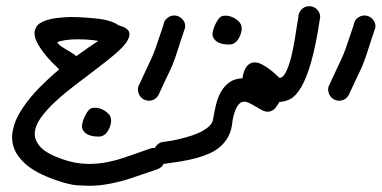

<svg xmlns="http://www.w3.org/2000/svg" viewBox="-20 -326 1221 614"><path d="M329.1 85Q317.4 110.8 295.4 110.8Q252.4 110.8 243.2 85Q242.2 82.5 242.2 78.6Q242.2 64.9 251.5 45.7Q260.7 26.4 270 21Q275.4 18.6 283.2 18.6Q305.7 18.6 325.2 36.1Q335.4 45.4 335.4 60.1Q335.4 71.3 329.1 85ZM169.4 -104Q159.7 -113.3 146.7 -126.5Q133.8 -139.6 122.1 -154.3Q110.4 -168.9 101.6 -184.3Q92.8 -199.7 90.8 -213.9Q90.3 -216.8 90.3 -219.7Q90.3 -230 96.7 -240.7Q103 -251.5 122.8 -259.3Q142.6 -267.1 176.8 -270Q191.4 -271.5 209.5 -271.5Q233.9 -271.5 264.2 -269Q274.9 -268.1 287.4 -266.8Q299.8 -265.6 312.5 -263.2Q325.2 -260.7 337.4 -256.3Q349.6 -252 359.4 -245.1Q388.7 -236.8 393.1 -223.1Q394 -219.7 394 -216.3Q394 -204.6 382.3 -188.2Q370.6 -171.9 344.2 -149.9Q317.9 -127.9 285.6 -103.5Q253.4 -79.1 219.5 -53.2Q185.5 -27.3 157.2 -1.2Q128.9 24.9 110.6 50.5Q92.3 76.2 91.3 99.6V103Q91.3 125 110.8 145.5Q130.4 166 179.7 183.1Q218.8 196.8 253.9 197.8Q260.3 198.2 266.1 198.2Q294.4 198.2 325 192.1Q355.5 186 388.7 174.1Q421.9 162.1 458 149.9Q464.8 147 471.7 147Q478.5 147 488.5 151.4Q498.5 155.8 503.9 169.4Q506.8 175.8 506.8 182.6Q506.8 189 502.4 199.2Q498 209.5 484.4 214.8Q441.9 229.5 402.8 242.7Q363.8 255.9 324.7 262.7Q294.9 268.1 264.6 268.1Q254.9 268.1 229.2 266.8Q203.6 265.6 157.2 249.5Q96.2 228 64.5 200.9Q32.7 173.8 23.4 143.6Q18.6 128.4 18.6 112.8Q18.6 97.2 25.6 73Q32.7 48.8 54.4 16.6Q76.2 -15.6 106.7 -46.4Q137.2 -77.1 169.4 -104ZM224.1 -146.5Q244.6 -161.6 262.5 -173.8Q280.3 -186 294.4 -195.3Q278.8 -197.8 260.3 -199.2Q246.1 -200.2 231.9 -200.2Q227.5 -200.2 215.8 -200Q204.1 -199.7 188.2 -197.5Q172.4 -195.3 163.1 -190.9Q166.5 -184.6 173.1 -179.7Q179.7 -174.8 188 -169.9Q196.3 -165 205.8 -159.4Q215.3 -153.8 224.1 -146.5Z M571.8 -237.3Q562.5 -210 556.6 -191.7Q550.8 -173.3 546.9 -161.4Q543 -149.4 540.3 -141.6Q537.6 -133.8 534.9 -127Q532.2 -120.1 529.1 -112.5Q525.9 -105 520.3 -93.5Q514.6 -82 506.6 -64.7Q498.5 -47.4 486.3 -21Q478.5 -8.3 464.8 -4.9Q460.4 -3.9 456.1 -3.9Q447.3 -3.9 438.5 -8.8Q425.8 -16.6 422.4 -30.3Q420.9 -35.2 420.9 -39.6Q420.9 -48.3 425.8 -56.6Q440.4 -88.4 448.7 -106Q457 -123.5 461.9 -134Q466.8 -144.5 469.7 -151.4Q472.7 -158.2 476.3 -168.7Q480 -179.2 485.8 -196.5Q491.7 -213.9 502.4 -245.1Q503.9 -259.8 515.6 -269Q525.4 -276.4 537.1 -276.4H541Q555.2 -274.4 564.5 -263.2Q572.3 -253.9 572.3 -242.2Q572.3 -239.7 571.8 -237.3Z M746.6 -209.5Q734.9 -183.6 712.9 -183.6Q669.9 -183.6 660.6 -209.5Q659.7 -211.9 659.7 -215.8Q659.7 -229.5 668.9 -248.8Q678.2 -268.1 687.5 -273.4Q692.9 -275.9 700.7 -275.9Q723.1 -275.9 742.7 -258.3Q752.9 -249 752.9 -234.4Q752.9 -223.1 746.6 -209.5ZM759.8 -0.5Q750.5 -0.5 743.7 7.6Q736.8 15.6 732.4 26.9Q728 38.1 725.6 49.6Q723.1 61 722.7 67.9Q719.7 92.8 710 110.8Q700.2 128.9 685.1 142.3Q669.9 155.8 649.7 164.8Q629.4 173.8 606.4 179.9Q583.5 186 557.9 190.2Q532.2 194.3 506.3 197.8Q492.2 197.8 481.9 187.5Q471.7 177.2 471.7 162.6Q471.7 148.4 481.9 137.9Q492.2 127.4 506.3 127.4Q515.1 126.5 529.5 123.8Q543.9 121.1 560.5 116.9Q577.1 112.8 594.2 107.2Q611.3 101.6 625.5 94Q639.6 86.4 649.4 77.1Q659.2 67.9 661.1 56.6Q665 33.2 670.7 9.5Q676.3 -14.2 687 -33Q697.8 -51.8 715.1 -63.7Q732.4 -75.7 759.8 -75.7Z M755.4 -77.1Q760.3 -104.5 770.5 -115.5Q780.8 -126.5 793.5 -126.5Q806.2 -126.5 819.8 -118.9Q833.5 -111.3 845 -102.3Q856.4 -93.3 864.5 -85.4Q872.6 -77.6 874 -77.1V-1.5Q864.7 17.1 855.5 24.2Q846.2 31.2 836.9 31.2Q827.1 31.2 817.6 26.1Q808.1 21 798.1 14.9Q788.1 8.8 777.3 3.7Q766.6 -1.5 755.4 -1.5Z M1003.9 -271.5Q990.7 -182.6 975.3 -128.9Q960 -75.2 942.9 -46.6Q925.8 -18.1 907.7 -9Q889.6 0 871.6 0V-76.2Q884.3 -76.2 893.8 -94.5Q903.3 -112.8 910.6 -141.4Q918 -169.9 923.3 -204.3Q928.7 -238.8 934.1 -271.5Q934.1 -285.6 944.3 -295.9Q954.6 -306.2 968.8 -306.2Q983.4 -306.2 993.7 -295.9Q1003.9 -285.6 1003.9 -271.5Z M1180.2 -237.3Q1170.9 -210 1165 -191.7Q1159.2 -173.3 1155.3 -161.4Q1151.4 -149.4 1148.7 -141.6Q1146 -133.8 1143.3 -127Q1140.6 -120.1 1137.5 -112.5Q1134.3 -105 1128.7 -93.5Q1123 -82 1115 -64.7Q1106.9 -47.4 1094.7 -21Q1086.9 -8.3 1073.2 -4.9Q1068.8 -3.9 1064.5 -3.9Q1055.7 -3.9 1046.9 -8.8Q1034.2 -16.6 1030.8 -30.3Q1029.3 -35.2 1029.3 -39.6Q1029.3 -48.3 1034.2 -56.6Q1048.8 -88.4 1057.1 -106Q1065.4 -123.5 1070.3 -134Q1075.2 -144.5 1078.1 -151.4Q1081.1 -158.2 1084.7 -168.7Q1088.4 -179.2 1094.2 -196.5Q1100.1 -213.9 1110.8 -245.1Q1112.3 -259.8 1124 -269Q1133.8 -276.4 1145.5 -276.4H1149.4Q1163.6 -274.4 1172.9 -263.2Q1180.7 -253.9 1180.7 -242.2Q1180.7 -239.7 1180.2 -237.3Z"/></svg>

Font: DimaLatifi
Style: regular
Weight: 400
Designer: R.Balvardi
Foundry: Dima Software Group
Version: Version 1.00;January 29, 2019;FontCreator 11.5.0.2427 64-bit